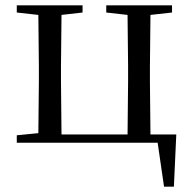

<svg xmlns="http://www.w3.org/2000/svg" viewBox="-20 -536 720 721"><path d="M43 0H572L596 165H633L642 -31H545L543 -229V-288L545 -480L626 -489V-516H379V-489L459 -480L461 -288V-229L459 -31H211L209 -229V-288L211 -480L290 -489V-516H43V-489L124 -480L126 -288V-229L124 -36L43 -28Z"/></svg>

Font: Noto Serif CJK KR
Style: Regular
Weight: 400
Designer: Ryoko NISHIZUKA 西塚涼子 (kana & ideographs); Frank Grießhammer (Latin, Greek & Cyrillic); Wenlong ZHANG 张文龙 (bopomofo); San
Foundry: Adobe
Version: Version 2.001;hotconv 1.1.0;makeotfexe 2.6.0